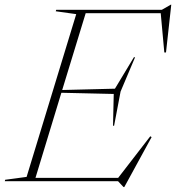

<svg xmlns="http://www.w3.org/2000/svg" viewBox="-63 -756 734 801"><path d="M452.5 24.5 429.5 0H-43L-41.5 -6L48 -18L255 -697L169.5 -709L171.5 -715H612L649.5 -736.5H651.5L629.5 -537H622.5L607.5 -701H294.5L196.5 -380.5L416.5 -386L495.5 -517H500.5L440 -374L413 -231.5H408.5L411.5 -364L193 -369L85 -14H430L564 -187.5L569.5 -184L455.5 24.5Z"/></svg>

Font: Newsreader Display ExtraLight
Style: Italic
Weight: 275
Italic angle: -17°
Designer: Hugues Gentile
Foundry: Production Type
Version: Version 1.001